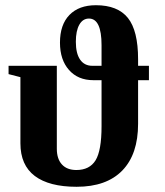

<svg xmlns="http://www.w3.org/2000/svg" viewBox="-20 -714 639 744"><path d="M515.1 -403.3V-234.4Q515.1 -116.2 453.9 -53.2Q392.6 9.8 276.9 9.8Q170.4 9.8 114.7 -32.2Q59.1 -74.2 59.1 -158.7V-415L13.2 -426.8V-459H200.2V-137.7Q200.2 -98.1 220 -76.7Q239.7 -55.2 275.9 -55.2Q327.1 -55.2 350.3 -92.8Q373.5 -130.4 373.5 -225.1V-403.3H341.8Q282.2 -403.3 247.3 -442.9Q212.4 -482.4 212.4 -548.8Q212.4 -618.2 249 -656Q285.6 -693.8 351.6 -693.8Q436 -693.8 475.6 -644.5Q515.1 -595.2 515.1 -484.4V-459H557.1V-403.3ZM373.5 -539.1Q373.5 -642.1 324.7 -642.1Q300.8 -642.1 287.4 -618.4Q273.9 -594.7 273.9 -552.2Q273.9 -506.8 290.5 -482.9Q307.1 -459 337.9 -459H373.5Z"/></svg>

Font: Liberation Serif
Style: Bold
Weight: 700
Designer: Steve Matteson
Foundry: Ascender Corporation
Version: Version 2.1.5